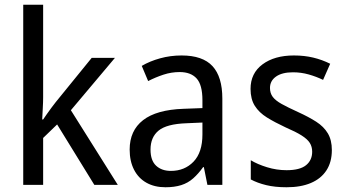

<svg xmlns="http://www.w3.org/2000/svg" viewBox="-20 -780 1461 810"><path d="M162 -370Q162 -350 160.5 -324Q159 -298 158 -276H162Q168 -285 177.5 -298.5Q187 -312 197 -325.5Q207 -339 215 -349L367 -536H465L279 -315L477 0H378L221 -255L162 -198V0H78V-760H162Z M746 -546Q835 -546 876.5 -501Q918 -456 918 -364V0H855L840 -75H837Q817 -47 795 -27.5Q773 -8 744.5 1Q716 10 678 10Q632 10 598 -9Q564 -28 545.5 -64Q527 -100 527 -149Q527 -229 583.5 -273Q640 -317 754 -321L834 -324V-357Q834 -422 809.5 -449Q785 -476 738 -476Q703 -476 669.5 -465Q636 -454 605 -438L578 -502Q612 -522 655.5 -534Q699 -546 746 -546ZM766 -260Q683 -257 649 -229Q615 -201 615 -149Q615 -103 638.5 -81Q662 -59 701 -59Q759 -59 796.5 -98Q834 -137 834 -213V-263Z M1380 -147Q1380 -96 1357 -61Q1334 -26 1291.5 -8Q1249 10 1189 10Q1140 10 1103 1Q1066 -8 1038 -23V-104Q1066 -87 1106.5 -74.5Q1147 -62 1189 -62Q1245 -62 1271 -83Q1297 -104 1297 -140Q1297 -161 1287 -177Q1277 -193 1252.5 -208.5Q1228 -224 1184 -243Q1139 -264 1106 -284.5Q1073 -305 1055 -333.5Q1037 -362 1037 -405Q1037 -471 1087.5 -508.5Q1138 -546 1220 -546Q1264 -546 1301.5 -537Q1339 -528 1373 -511L1343 -443Q1314 -457 1282 -466Q1250 -475 1216 -475Q1170 -475 1144.5 -457Q1119 -439 1119 -409Q1119 -387 1130.5 -371.5Q1142 -356 1168 -341.5Q1194 -327 1238 -307Q1282 -287 1314 -266.5Q1346 -246 1363 -217.5Q1380 -189 1380 -147Z"/></svg>

Font: Noto Sans Khmer SemiCondensed
Style: Regular
Weight: 400
Width: 4
Designer: Danh Hong and the Monotype Design Team
Foundry: Monotype Imaging Inc.
Version: Version 2.004